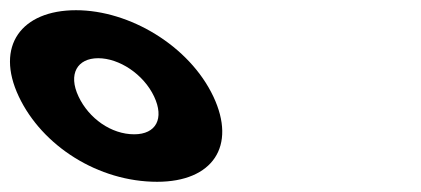

<svg xmlns="http://www.w3.org/2000/svg" viewBox="-284 -860 825 376"><path d="M-247.2 -671C-201.4 -574 -91.3 -504 23.7 -504C132.7 -504 179.6 -574 133.8 -671C87 -770 -30.1 -840 -135.1 -840C-242.1 -840 -294 -770 -247.2 -671ZM-130.2 -671C-151 -715 -132.7 -746 -91.7 -746C-50.7 -746 -3 -715 17.8 -671C38.1 -628 21.8 -597 -21.2 -597C-66.2 -597 -109.9 -628 -130.2 -671Z"/></svg>

Font: Hussar
Style: BdOpOblFive
Weight: 700
Foundry: Cannot Into Space Fonts
Version: Version 2.00